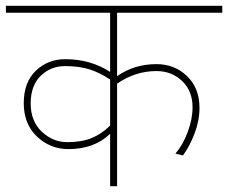

<svg xmlns="http://www.w3.org/2000/svg" viewBox="-35 -642 786 662"><path d="M368.7 0H344.7V-180.7Q289.6 -127.9 201.2 -127.9Q138.2 -127.9 92.5 -171.1Q46.9 -214.4 46.9 -286.4Q46.9 -358.4 88.6 -398.2Q130.4 -438 189.9 -438Q276.9 -438 344.7 -394V-598.1H-14.6V-622.1H731.4V-598.1H368.7V-379.4Q428.2 -420.9 504.4 -420.9Q566.9 -420.9 609.9 -379.6Q652.8 -338.4 652.8 -270Q652.8 -226.1 635.7 -181.4Q618.7 -136.7 595.7 -106L569.8 -112.3Q595.2 -141.6 612.1 -186.5Q628.9 -231.4 628.9 -272Q628.9 -328.6 592.8 -362.8Q556.6 -397 504.4 -397Q431.6 -397 368.7 -353.5ZM344.7 -209V-367.7Q309.1 -391.6 273.7 -402.8Q238.3 -414.1 189 -414.1Q139.6 -414.1 105.2 -380.4Q70.8 -346.7 70.8 -285.4Q70.8 -224.1 109.1 -188Q147.5 -151.9 196.8 -151.9Q246.1 -151.9 280.5 -165.8Q314.9 -179.7 344.7 -209Z"/></svg>

Font: Yantramanav Thin
Style: Regular
Weight: 250
Version: Version 1.001;PS 1.0;hotconv 1.0.72;makeotf.lib2.5.5900; ttf